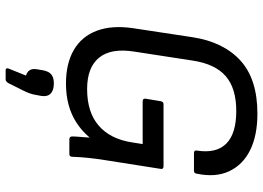

<svg xmlns="http://www.w3.org/2000/svg" viewBox="-146 -561 933 681"><g transform="rotate(90 320.5 -220.5)"><path d="M276 12Q205 12 157 -16Q109 -44 89 -97.5Q69 -151 80 -226L112 -437Q129 -547 195 -607Q261 -667 383 -667Q461 -667 513 -641Q565 -615 587.5 -566.5Q610 -518 596 -452Q595 -442 586 -442H523Q512 -442 514 -452Q525 -521 489.5 -556.5Q454 -592 374 -592Q293 -592 250 -554.5Q207 -517 195 -438L163 -230Q150 -148 184.5 -105.5Q219 -63 296 -63Q378 -63 425.5 -104Q473 -145 485 -222L491 -260H339Q329 -260 330 -270L339 -324Q341 -334 349 -334H570Q575 -334 577.5 -331.5Q580 -329 579 -324L548 -127Q543 -96 540 -67Q537 -38 536 -10Q536 0 526 0H474Q464 0 464 -10Q464 -21 465.5 -38Q467 -55 468 -71H467Q444 -44 415.5 -25.5Q387 -7 352.5 2.5Q318 12 276 12ZM229 226Q220 226 223 216L248 154Q233 149 228 139Q223 129 226 113L229 95Q233 73 244 64Q255 55 276 55Q301 55 312.5 67Q324 79 320 101L317 117Q315 130 311 141Q307 152 301 164L275 216Q269 226 262 226Z"/></g></svg>

Font: Sofia Sans Hairline
Style: Italic
Weight: 1
Italic angle: -9°
Designer: Botio Nikoltchev, Ani Petrova
Foundry: lettersoup
Version: Version 4.102